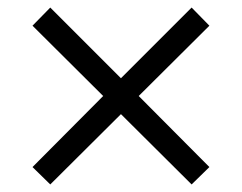

<svg xmlns="http://www.w3.org/2000/svg" viewBox="-20 -539 640 508"><path d="M113 -51 66 -97 253 -285 66 -471 113 -519 300 -332 487 -519 534 -471 347 -285 534 -97 487 -51 300 -237Z"/></svg>

Font: Nunito Sans 6pt
Style: Regular
Weight: 400
Version: Version 3.101;gftools[0.9.27]